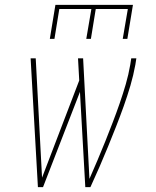

<svg xmlns="http://www.w3.org/2000/svg" viewBox="-20 -770 640 790"><path d="M136 0 106 -530H127L153 -39L306 -439L301 -530H322L348 -34Q365 -73 381.5 -111.5Q398 -150 413.5 -189Q429 -228 444 -267Q459 -306 472.5 -345Q486 -384 497.5 -423.5Q509 -463 516 -504L520 -530H541L537 -504Q529 -460 516.5 -417.5Q504 -375 489 -333Q474 -291 457.5 -249Q441 -207 424 -165.5Q407 -124 389 -82.5Q371 -41 352 0H331L309 -392L157 0ZM185 -610 208 -750H527L504 -610H485L506 -733H374L354 -610H335L356 -733H224L204 -610Z"/></svg>

Font: Iosevka Curly Slab ThExObl
Style: Regular
Weight: 100
Width: 7
Italic angle: -9°
Monospace: yes
Designer: Belleve Invis
Foundry: Belleve Invis
Version: Version 11.1.0; ttfautohint (v1.8.3)